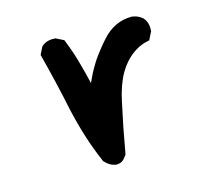

<svg xmlns="http://www.w3.org/2000/svg" viewBox="-72 -497 643 594"><g transform="rotate(-15 250.0 -200.0)"><path d="M194.3 -7.8Q175.3 -51.8 161.1 -96.9Q147 -142.1 136.7 -188.5Q117.7 -279.8 94.2 -369.6L93.3 -373L94.7 -376.5L104.5 -396L105.5 -397.9L106.9 -398.9Q123.5 -413.6 149.4 -411.1H151.4L152.8 -410.2L172.4 -400.4L175.8 -398.9L177.2 -395.5Q186 -373.5 193.4 -351.6Q200.7 -329.6 206.5 -307.1Q210.4 -293 214.1 -278.3Q217.8 -263.7 221.2 -249Q224.6 -256.8 228.3 -264.4Q231.9 -272 235.6 -279.3Q239.3 -286.6 243.7 -293.9Q246.6 -298.8 249.8 -304Q252.9 -309.1 256.3 -314.5Q259.8 -319.8 263.9 -325.2Q268.1 -330.6 272.2 -336.2Q276.4 -341.8 281 -347.4Q285.6 -353 290.5 -358.9Q295.4 -364.7 300.8 -370.6Q320.3 -392.6 344.2 -403.8Q368.2 -415 395.5 -415H396H396.5Q402.8 -414.1 408.4 -412.4Q414.1 -410.6 419.2 -407.7Q424.3 -404.8 429.2 -400.9L429.7 -400.4L430.2 -399.9Q444.8 -383.3 442.4 -357.4V-355.5L441.4 -354L431.6 -334.5L429.7 -330.1L424.8 -329.1Q383.8 -321.3 350.1 -284.2Q338.9 -271.5 329.3 -254.9Q319.8 -238.3 312 -216.6Q304.2 -194.8 298.8 -168.9Q281.2 -88.9 267.6 -10.3L267.1 -8.3L266.1 -6.3Q261.7 0 257.3 4.9Q253.9 8.3 250.2 10.5Q246.6 12.7 242.7 13.7Q238.8 14.6 234.9 14.9Q231 15.1 227.1 14.2Q223.1 13.2 219.2 11.7Q215.3 10.3 211.4 7.8Q207.5 5.4 203.6 2.2Q199.7 -1 196.3 -4.9L194.8 -6.3Z"/></g></svg>

Font: NaikaiFont
Style: Bold
Weight: 700
Version: Version 1.89